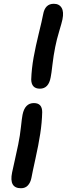

<svg xmlns="http://www.w3.org/2000/svg" viewBox="-20 -834 359 1015"><path d="M190.9 -365.2Q146.5 -365.2 145 -413.1Q147 -470.7 157.7 -530.5Q168.5 -590.3 185.1 -657.5Q201.7 -724.6 208 -757.8Q217.8 -814 264.2 -814Q293 -814 305.7 -792.7Q318.4 -771.5 310.1 -731Q306.6 -713.9 293.2 -669.7Q279.8 -625.5 272 -585.9Q262.7 -539.6 257.3 -492.4Q252 -445.3 248 -425.8Q237.3 -365.2 190.9 -365.2ZM90.8 161.1Q26.9 161.1 43.9 78.1Q47.4 59.6 57.9 14.6Q68.4 -30.3 76.2 -69.8Q85.9 -116.7 90.8 -163.6Q95.7 -210.4 99.1 -227.1Q111.3 -289.1 159.2 -289.1Q203.1 -289.1 203.1 -241.2Q201.7 -184.6 192.6 -126.2Q183.6 -67.9 167.2 5.9Q150.9 79.6 146 106.9Q141.1 131.3 127.4 146.2Q113.8 161.1 90.8 161.1Z"/></svg>

Font: Shantell Sans Normal
Style: Italic
Weight: 500
Italic angle: -11.31°
Designer: Stephen Nixon, Anya Danilova, Shantell Martin
Foundry: Arrow Type
Version: Version 1.006;[559af2be0]